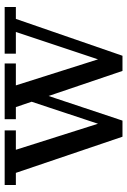

<svg xmlns="http://www.w3.org/2000/svg" viewBox="119 -662 545 823"><g transform="rotate(-90 391.5 -250.5)"><path d="M499 2 344 -455H292V-503H531V-455H437L560 -67L537 -68L666 -455H573V-503H773V-455H722L564 2ZM217 2 62 -455H10V-503H244V-455H161L284 -67L261 -68L379 -424L401 -343L286 2Z"/></g></svg>

Font: Montagu Slab
Style: Regular
Weight: 400
Version: Version 1.000